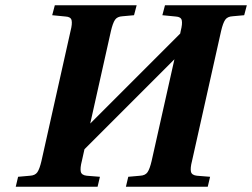

<svg xmlns="http://www.w3.org/2000/svg" viewBox="-20 -712 961 732"><path d="M40 0 49 -38 94 -42Q114 -43 122.5 -55.5Q131 -68 138 -98L249 -594Q256 -621 253 -634.5Q250 -648 230 -649L179 -654L189 -692H501L491 -654L447 -650Q427 -649 418.5 -636.5Q410 -624 403 -594L324 -241L667 -584L669 -594Q676 -621 673 -634.5Q670 -648 650 -649L599 -654L609 -692H921L911 -654L867 -650Q847 -649 838.5 -636.5Q830 -624 823 -594L712 -98Q705 -71 708 -57.5Q711 -44 731 -42L781 -38L772 0H460L469 -38L514 -42Q534 -43 542.5 -55.5Q551 -68 558 -98L645 -486L302 -143L292 -98Q285 -71 288 -57.5Q291 -44 311 -42L361 -38L352 0Z"/></svg>

Font: Heuristica
Style: Bold Italic
Weight: 700
Italic angle: -13°
Version: Version 1.0.2